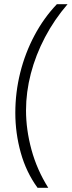

<svg xmlns="http://www.w3.org/2000/svg" viewBox="-20 -765 342 915"><path d="M159 130Q105 56 79 -37Q53 -130 53 -227Q53 -325 76.5 -419Q100 -513 144.5 -596.5Q189 -680 251 -745H302Q239 -672 194.5 -587.5Q150 -503 127 -414.5Q104 -326 104 -239Q104 -147 130 -51.5Q156 44 210 130Z"/></svg>

Font: Plus Jakarta Sans ExtraLight
Style: Italic
Weight: 200
Italic angle: -8°
Designer: Gumpita Rahayu
Foundry: Tokotype
Version: Version 2.071; ttfautohint (v1.8.4.7-5d5b);gftools[0.9.29]